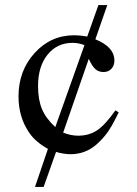

<svg xmlns="http://www.w3.org/2000/svg" viewBox="-20 -599 540 757"><path d="M435 -164 448 -156Q423 -104 404.5 -78Q386 -52 360 -29Q316 9 258 9Q232 9 201 0L152 138H118L169 -12Q119 -40 95 -76Q53 -137 53 -219Q53 -320 116.5 -390Q180 -460 273 -460Q294 -460 324 -455L368 -579H403L356 -444Q431 -414 431 -360Q431 -340 419 -327.5Q407 -315 388 -315Q369 -315 356 -326.5Q343 -338 330 -367L229 -76Q260 -64 288 -64Q332 -64 364 -86Q396 -108 435 -164ZM198 -98 313 -421Q290 -430 266 -430Q205 -430 167.5 -383.5Q130 -337 130 -260Q130 -206 145.5 -169Q161 -132 198 -98Z"/></svg>

Font: STIX Math
Style: Regular
Weight: 400
Designer: MicroPress Inc., with final additions and corrections provided by Coen Hoffman, Elsevier (retired)
Version: Version 1.1.1